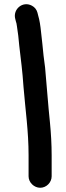

<svg xmlns="http://www.w3.org/2000/svg" viewBox="-20 -717 314 907"><path d="M170 170C199 170 224 145 224 116V16C224 -34 221 -87 216 -138C208 -213 200 -322 193 -398C188 -435 183 -474 180 -511L174 -565C171 -595 167 -622 160 -645L157 -657C153 -672 144 -683 131 -690C87 -714 40 -673 52 -628L55 -616C57 -611 59 -603 60 -593C64 -568 69 -530 71 -501C79 -432 86 -382 91 -307C100 -198 115 -96 115 16V116C115 145 141 170 170 170Z"/></svg>

Font: Electronic
Style: ExHv
Weight: 900
Version: Version 1.011